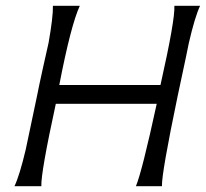

<svg xmlns="http://www.w3.org/2000/svg" viewBox="-20 -644 712 664"><path d="M583 -624H672Q654 -586 633 -495Q633 -492 594 -310Q539 -46 540 0H450Q471 -50 522 -285H173Q121 -46 123 0H30Q48 -38 69 -127L108 -312Q114 -343 127.5 -404.5Q141 -466 148 -496Q164 -587 163 -624H256Q225 -557 185 -350H535Q586 -577 583 -624Z"/></svg>

Font: GFS Neohellenic Rg
Style: Italic
Weight: 400
Italic angle: -12°
Designer: Takis Katsoulidis and George D. Matthiopoulos
Foundry: Takis Katsoulidis and George D. Matthiopoulos
Version: Version 1.0